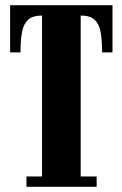

<svg xmlns="http://www.w3.org/2000/svg" viewBox="-20 -720 472 740"><path d="M82 0V-40H142V-660H141Q106.5 -660 89 -644.5Q71.5 -629 65.2 -597.8Q59 -566.5 59 -518H19V-700H413.5V-518H373.5Q373.5 -566.5 367.5 -597.8Q361.5 -629 344 -644.5Q326.5 -660 292 -660H291V-40H352.5V0Z"/></svg>

Font: Imbue Thin 10pt Black
Style: Regular
Weight: 900
Version: Version 1.102